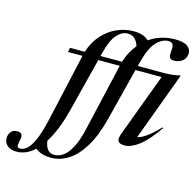

<svg xmlns="http://www.w3.org/2000/svg" viewBox="-311 -881 1271 1252"><g transform="rotate(15 325.0 -255.0)"><path d="M65 -482.5 70 -512H170Q191.5 -580 233.8 -627.5Q276 -675 331 -699.5Q386 -724 445 -724Q512.5 -724 546.5 -690Q584.5 -716.5 628.8 -729.8Q673 -743 719 -743Q777 -743 802.2 -724.5Q827.5 -706 827.5 -678.5Q827.5 -646 804 -626.2Q780.5 -606.5 745 -606.5Q724 -606.5 717 -619Q710 -631.5 713.5 -664Q717 -696.5 709 -708.8Q701 -721 679.5 -721Q637.5 -721 598.8 -680Q560 -639 534 -536L527.5 -512H706Q762 -512 804 -523H814.5L644 -62.5Q666 -66.5 700.5 -89.5Q735 -112.5 787.5 -167L792.5 -163.5Q728.5 -70.5 674.8 -29.8Q621 11 579.5 11Q544.5 11 534.5 -4.5Q524.5 -20 538 -56.5L696.5 -482.5H520L431 -131Q399 -6 351.8 69.5Q304.5 145 249.2 178.8Q194 212.5 137.5 212.5Q100.5 212.5 74.8 204.5Q49 196.5 29 180Q-0.5 207.5 -31 220Q-61.5 232.5 -91.5 232.5Q-132.5 232.5 -154.8 213Q-177 193.5 -177 162.5Q-177 138 -162.2 120.2Q-147.5 102.5 -121 102.5Q-97.5 102.5 -90 115Q-82.5 127.5 -89.5 158Q-96.5 188.5 -92.8 197.8Q-89 207 -74.5 207Q-51.5 207 -28.5 186.8Q-5.5 166.5 16.5 116.8Q38.5 67 59 -22L162.5 -482.5ZM409.5 -699.5Q372.5 -699.5 338.8 -662.5Q305 -625.5 282.5 -536L276 -512H421.5Q432.5 -548.5 449 -579Q465.5 -609.5 486.5 -634.5Q474.5 -669.5 455.8 -684.5Q437 -699.5 409.5 -699.5ZM179 -127Q159.5 -49 135.5 10Q111.5 69 84.5 111.5Q95.5 189 151 189Q181 189 210.2 168.8Q239.5 148.5 264.8 101.2Q290 54 308.5 -26L414 -482.5H269Z"/></g></svg>

Font: Newsreader 72pt Medium
Style: Italic
Weight: 500
Italic angle: -17°
Designer: Hugues Gentile
Foundry: Production Type
Version: Version 1.003; ttfautohint (v1.8.3)